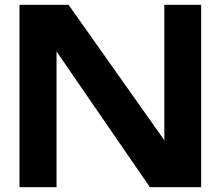

<svg xmlns="http://www.w3.org/2000/svg" viewBox="-20 -760 917 798"><path d="M816 18H603L215 -546V18H61V-740H265L663 -177V-740H816Z"/></svg>

Font: SUIT Heavy
Style: Regular
Weight: 900
Designer: Sunn Youn; Korean Glyphs from Source Han Sans (Sandoll Communications; Soo-young Jang, Joo-yeon Kang)
Foundry: Sunn
Version: Version 1.006